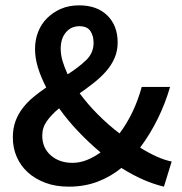

<svg xmlns="http://www.w3.org/2000/svg" viewBox="-20 -686 679 718"><path d="M237 12Q188 12 149.5 -2.5Q111 -17 84 -41.5Q57 -66 42.5 -99.5Q28 -133 28 -172Q28 -206 38 -233Q48 -260 65.5 -282.5Q83 -305 105.5 -323.5Q128 -342 153 -359Q133 -397 122 -433Q111 -469 111 -503Q111 -537 122.5 -566.5Q134 -596 156 -618Q178 -640 208 -653Q238 -666 276 -666Q343 -666 381.5 -628Q420 -590 420 -527Q420 -495 408 -468Q396 -441 376 -418.5Q356 -396 330.5 -376Q305 -356 278 -337Q308 -296 346.5 -257.5Q385 -219 427 -187Q454 -223 475 -266.5Q496 -310 510 -361H616Q598 -299 570 -242Q542 -185 504 -134Q536 -114 566 -100.5Q596 -87 622 -82L593 12Q555 3 515 -14.5Q475 -32 434 -58Q395 -26 346 -7Q297 12 237 12ZM207 -504Q207 -481 214 -457.5Q221 -434 233 -408Q274 -434 302 -461Q330 -488 330 -526Q330 -552 318 -570Q306 -588 277 -588Q246 -588 226.5 -565Q207 -542 207 -504ZM251 -77Q278 -77 304.5 -87.5Q331 -98 356 -116Q312 -153 272.5 -194.5Q233 -236 201 -281Q173 -258 155.5 -233.5Q138 -209 138 -179Q138 -133 170 -105Q202 -77 251 -77Z"/></svg>

Font: Giro Sans Semibold
Style: Regular
Weight: 600
Designer: Paul D. Hunt
Foundry: Adobe Systems Incorporated
Version: Version 1.000;PS 1.0;hotconv 1.0.88;makeotf.lib2.5.647800